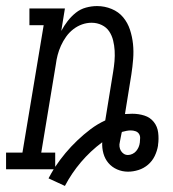

<svg xmlns="http://www.w3.org/2000/svg" viewBox="-50 -558 570 633"><path d="M164 55 110 30Q114 22 118.5 14.5Q123 7 127 0H-30V-55H24L94 -475H47V-530H164L152 -456Q161 -473 173 -488.5Q185 -504 200 -516Q215 -528 233.5 -533Q252 -538 270 -538Q295 -538 318 -528.5Q341 -519 356 -501Q371 -483 378.5 -460Q386 -437 388.5 -413Q391 -389 389 -363.5Q387 -338 383 -312L362 -182Q368 -182 374 -182.5Q380 -183 386 -183Q407 -183 426 -177Q445 -171 457 -156Q469 -141 471.5 -120.5Q474 -100 471 -80Q471 -79 471 -79Q471 -79 471 -78Q468 -60 460 -43.5Q452 -27 438 -15Q424 -3 406.5 2.5Q389 8 372 8Q353 8 336 0.5Q319 -7 307.5 -20.5Q296 -34 291 -52Q286 -70 287 -89Q248 -60 217 -23.5Q186 13 164 55ZM132 -8Q148 -32 166 -53.5Q184 -75 205 -95Q226 -115 248.5 -132Q271 -149 297 -161L323 -321Q326 -339 327.5 -356.5Q329 -374 328 -391Q327 -408 323 -424.5Q319 -441 310 -454.5Q301 -468 285.5 -475.5Q270 -483 252 -483Q236 -483 220.5 -477.5Q205 -472 191.5 -461.5Q178 -451 168 -437Q158 -423 151 -407.5Q144 -392 140 -376.5Q136 -361 134 -345L86 -55H132ZM372 -47Q379 -47 386.5 -50.5Q394 -54 399 -60Q404 -66 407 -73Q410 -80 411 -88Q412 -96 412 -103.5Q412 -111 408 -117Q404 -123 396.5 -125.5Q389 -128 381 -128Q374 -128 366.5 -126.5Q359 -125 352 -123L351 -120Q350 -113 348 -105Q346 -97 345 -89Q343 -82 344 -74.5Q345 -67 348.5 -61Q352 -55 358 -51Q364 -47 372 -47Z"/></svg>

Font: Iosevka Curly Slab LtObl
Style: Regular
Weight: 300
Italic angle: -9°
Monospace: yes
Designer: Belleve Invis
Foundry: Belleve Invis
Version: Version 11.0.0; ttfautohint (v1.8.3)